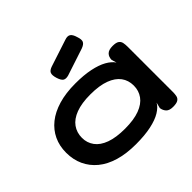

<svg xmlns="http://www.w3.org/2000/svg" viewBox="-169 -896 1097 1097"><g transform="rotate(-45 380.0 -347.0)"><path d="M648 8Q618 8 605 -6Q592 -20 589 -41L598 -76Q585 -52 553 -32.5Q521 -13 469.5 -2Q418 9 347 9Q270 9 211 -8.5Q152 -26 112 -59Q72 -92 51 -137.5Q30 -183 30 -239Q30 -294 51 -338.5Q72 -383 112 -415Q152 -447 211 -464.5Q270 -482 347 -482Q415 -482 465.5 -471.5Q516 -461 549 -442.5Q582 -424 598 -400L589 -430Q589 -454 603 -468.5Q617 -483 649 -483Q677 -483 689 -474.5Q701 -466 704 -451.5Q707 -437 707 -419V-53Q707 -36 704 -22Q701 -8 688.5 0Q676 8 648 8ZM365 -98Q437 -98 483.5 -115.5Q530 -133 552.5 -164.5Q575 -196 575 -237Q575 -280 552 -311Q529 -342 482.5 -359.5Q436 -377 363 -377Q293 -377 246.5 -359.5Q200 -342 177 -310Q154 -278 154 -235Q154 -195 177 -163.5Q200 -132 247 -115Q294 -98 365 -98ZM350 -543Q328 -537 315.5 -544.5Q303 -552 294 -580Q285 -609 291 -623.5Q297 -638 322 -646L484 -699Q507 -707 520.5 -698.5Q534 -690 542 -662Q552 -634 545.5 -620Q539 -606 514 -597Z"/></g></svg>

Font: Fredoka Expanded Medium
Style: Regular
Weight: 500
Width: 7
Designer: Ben Nathan
Foundry: Milena B. Brandão, Ben Nathan
Version: Version 2.001